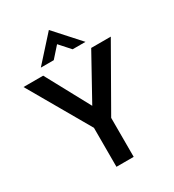

<svg xmlns="http://www.w3.org/2000/svg" viewBox="-216 -1038 1047 1158"><g transform="rotate(-30 308.0 -459.0)"><path d="M369 0H249V-271.5L4 -697H141L306.5 -391.5L475.5 -697H612L369 -271.5ZM464 -746H374.5L308.5 -819.5L243 -746H153L308.5 -918.5Z"/></g></svg>

Font: Acari Sans Neue
Style: Bold
Weight: 700
Designer: Alfredo Marco Pradil (font), Cristiano Sobral (main changes)
Foundry: Hanken Design Co. (font), Cristiano Sobral (main changes)
Version: Version 2.459;March 19, 2022;FontCreator 14.0.0.2808 64-bit;